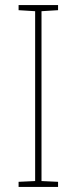

<svg xmlns="http://www.w3.org/2000/svg" viewBox="-20 -734 300 754"><path d="M208 0H53V-20L118 -23V-690L53 -694V-714H208V-694L143 -690V-23L208 -20Z"/></svg>

Font: Noto Sans Thai SemCond Thin
Style: Regular
Weight: 100
Width: 4
Designer: Monotype Design Team
Foundry: Monotype Imaging Inc.
Version: Version 2.002; ttfautohint (v1.8.4.7-5d5b)